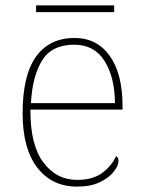

<svg xmlns="http://www.w3.org/2000/svg" viewBox="-20 -683 529 713"><path d="M266 10Q173 10 118.5 -60.5Q64 -131 64 -262Q64 -404 114 -473Q164 -542 257 -542Q340 -542 387.5 -475.5Q435 -409 435 -290V-276H93Q92 -146 140.5 -80.5Q189 -15 267 -15Q324 -15 359 -40.5Q394 -66 411 -103Q416 -100 418 -96Q420 -92 420 -85Q420 -68 402.5 -45.5Q385 -23 351 -6.5Q317 10 266 10ZM407 -300Q406 -397 368 -457Q330 -517 256 -517Q172 -517 136 -458Q100 -399 95 -300ZM114 -638V-663H404V-638Z"/></svg>

Font: Noto Serif Bengali Thin
Style: Regular
Weight: 250
Version: Version 2.003